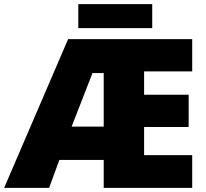

<svg xmlns="http://www.w3.org/2000/svg" viewBox="-25 -902 991 922"><path d="M898 0H473V-134H260L211 0H-5L302 -714H898V-559H667V-447H881V-292H667V-157H898ZM319 -294H473V-551H419ZM706 -882V-767H351V-882Z"/></svg>

Font: Noto Sans Black
Style: Regular
Weight: 900
Designer: Monotype Design Team
Foundry: Monotype Imaging Inc.
Version: Version 2.007